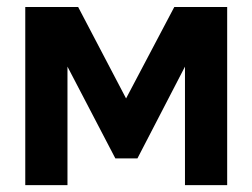

<svg xmlns="http://www.w3.org/2000/svg" viewBox="-20 -540 736 560"><path d="M53.7 0V-519.5H208L347.7 -252.9L488.3 -519.5H642.6V0H519.5V-345.7L380.9 -78.1H316.4L176.8 -345.7V0Z"/></svg>

Font: Dinish
Style: Bold
Weight: 700
Designer: Bert Driehuis
Foundry: Playbeing
Version: Version 3.006; git-39231f3c-release